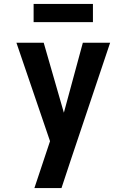

<svg xmlns="http://www.w3.org/2000/svg" viewBox="-20 -951 640 971"><path d="M154 0Q169 -44 183.5 -88.5Q198 -133 213 -177L233 -237L63 -735H201L303 -381L399 -735H537L338 -142L291 0ZM150 -839V-931H450V-839Z"/></svg>

Font: Iosevka Custom XBdEx
Style: Regular
Weight: 800
Width: 7
Monospace: yes
Designer: Belleve Invis
Foundry: Belleve Invis
Version: Version 11.2.4; ttfautohint (v1.8.4)